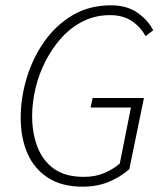

<svg xmlns="http://www.w3.org/2000/svg" viewBox="-20 -691 615 723"><path d="M291 12Q213 12 161 -21.5Q109 -55 83.5 -113Q58 -171 58 -248Q58 -322 80.5 -397Q103 -472 146.5 -534Q190 -596 253 -633.5Q316 -671 398 -671Q457 -671 497 -643.5Q537 -616 557 -577L528 -555Q509 -590 476 -612Q443 -634 395 -634Q339 -634 293 -611Q247 -588 211.5 -548.5Q176 -509 151 -460Q126 -411 113.5 -357.5Q101 -304 101 -254Q101 -191 120.5 -139Q140 -87 182.5 -56Q225 -25 296 -25Q340 -25 374 -40Q408 -55 431 -75L473 -286H321L329 -322H522L467 -54Q433 -24 389 -6Q345 12 291 12Z"/></svg>

Font: Source Sans 3 ExtraLight Light
Style: Italic
Weight: 300
Italic angle: -11°
Version: Version 3.052;hotconv 1.1.0;makeotfexe 2.6.0